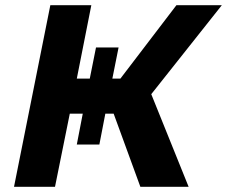

<svg xmlns="http://www.w3.org/2000/svg" viewBox="-20 -720 875 740"><path d="M34 0 174 -700H332L276 -417H326L350 -537H437L413 -417H444L660 -700H835L563 -357L707 0H521L418 -282H386L363 -163H276L299 -282H249L192 0Z"/></svg>

Font: Montserrat
Style: Bold Italic
Weight: 700
Italic angle: -11.3°
Designer: Julieta Ulanovsky
Foundry: Julieta Ulanovsky
Version: Version 9.000; ttfautohint (v1.8.4.7-5d5b)